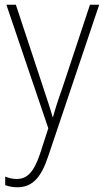

<svg xmlns="http://www.w3.org/2000/svg" viewBox="-20 -642 442 811"><path d="M7 -622 184 -100 149 8C122 87 94 114 50 114C33 114 18 110 2 104V140C19 146 34 149 53 149C117 149 154 108 184 17L399 -622H360L242 -266C225 -219 213 -181 204 -148H202C195 -175 184 -207 164 -268L47 -622Z"/></svg>

Font: Noto Sans Kannada UI SemiCondensed ExtraLight
Style: Regular
Weight: 200
Width: 4
Designer: Jelle Bosma - Monotype Design Team
Foundry: Monotype Imaging Inc.
Version: Version 2.005